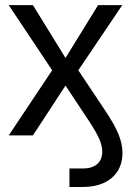

<svg xmlns="http://www.w3.org/2000/svg" viewBox="-20 -536 519 760"><path d="M254.9 204.1V130.9Q281.7 130.9 308.6 130.9Q332 130.9 349.1 123.3Q366.2 115.7 375.5 100.8Q384.8 85.9 384.8 64Q384.8 41 372.6 13.2Q360.4 -14.6 328.6 -62.5L239.3 -197.3L110.4 0H14.6L186.5 -257.8L14.6 -515.6H110.4L239.3 -306.6L368.2 -515.6H463.9L290 -257.8L395.5 -99.6Q433.6 -43 449.2 -4.4Q464.8 34.2 464.8 69.3Q464.8 110.4 445.8 140.9Q426.8 171.4 391.6 187.7Q356.4 204.1 308.6 204.1Q281.7 204.1 254.9 204.1Z"/></svg>

Font: Intratopia Thin
Style: Regular
Weight: 100
Designer: Rasmus Andersson
Foundry: rsms
Version: Version 3.000;Glyphs 3.2.3 (3260)